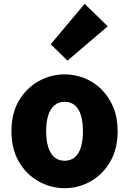

<svg xmlns="http://www.w3.org/2000/svg" viewBox="-20 -973 677 1007"><path d="M319 14Q247 14 183 -21.5Q119 -57 79.5 -124Q40 -191 40 -285Q40 -379 79.5 -445.5Q119 -512 183 -547.5Q247 -583 319 -583Q373 -583 423 -563Q473 -543 512 -504.5Q551 -466 574 -411Q597 -356 597 -285Q597 -191 557.5 -124Q518 -57 454.5 -21.5Q391 14 319 14ZM319 -130Q352 -130 373.5 -149Q395 -168 405 -203Q415 -238 415 -285Q415 -332 405 -366.5Q395 -401 373.5 -420Q352 -439 319 -439Q286 -439 264.5 -420Q243 -401 232.5 -366.5Q222 -332 222 -285Q222 -238 232.5 -203Q243 -168 264.5 -149Q286 -130 319 -130ZM334 -655 246 -741 424 -953 545 -835Z"/></svg>

Font: Noto Sans HK Thin Black
Style: Regular
Weight: 900
Version: Version 2.004-H2;hotconv 1.0.118;makeotfexe 2.5.65603